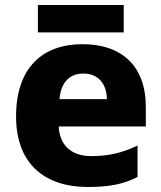

<svg xmlns="http://www.w3.org/2000/svg" viewBox="-20 -735 643 765"><path d="M473 -715H131V-606H473ZM309 -559C150 -559 44 -466 44 -271C44 -78 163 10 329 10C418 10 474 -2 528 -30V-155C467 -126 413 -113 343 -113C262 -113 217 -159 214 -231H561V-309C561 -473 464 -559 309 -559ZM312 -442C374 -442 405 -398 406 -340H217C223 -410 260 -442 312 -442Z"/></svg>

Font: Noto Sans Ethiopic ExtraBold
Style: Regular
Weight: 800
Designer: Monotype Design Team
Foundry: Monotype Imaging Inc.
Version: Version 2.102